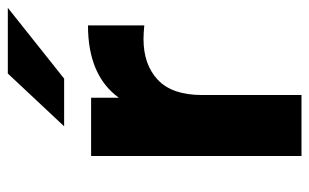

<svg xmlns="http://www.w3.org/2000/svg" viewBox="-170 -621 791 491"><g transform="rotate(-90 225.5 -375.5)"><path d="M72 0V-538H221V-467Q278 -546 406 -546V-402Q386 -404 371 -404Q306 -404 267 -367.5Q228 -331 228 -254V0ZM148 -607 283 -751H451L270 -607Z"/></g></svg>

Font: Montserrat
Style: Bold
Weight: 700
Designer: Julieta Ulanovsky
Foundry: Julieta Ulanovsky
Version: Version 9.000; ttfautohint (v1.8.4.7-5d5b)